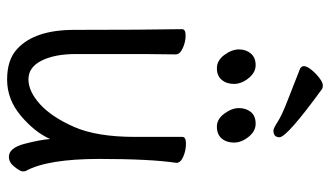

<svg xmlns="http://www.w3.org/2000/svg" viewBox="-214 -696 928 540"><g transform="rotate(90 250.0 -426.0)"><path d="M347 -731Q341 -731 322.5 -743Q304 -755 261 -771.5Q218 -788 173 -806Q166 -810 166 -817Q166 -825 176 -837.5Q186 -850 199 -860Q212 -870 220 -870Q227 -870 230 -868Q366 -769 366 -748Q366 -731 347 -731ZM336 -572Q315 -572 299.5 -593Q284 -614 284 -634Q284 -654 295 -667.5Q306 -681 328 -681Q349 -681 365 -661Q381 -641 381 -620Q381 -599 369.5 -585.5Q358 -572 336 -572ZM172 -572Q150 -572 134.5 -593Q119 -614 119 -634Q119 -654 130.5 -667.5Q142 -681 163 -681Q184 -681 200 -661Q216 -641 216 -620Q216 -599 204.5 -585.5Q193 -572 172 -572ZM118 -10Q64 -59 64 -171Q64 -368 62 -474Q62 -484 80 -484Q98 -484 115.5 -476Q133 -468 133 -456L132 -368V-175Q132 -116 150.5 -79Q169 -42 203 -42Q237 -42 273 -74.5Q309 -107 337 -170.5Q365 -234 365 -342V-475Q365 -485 384 -485Q403 -485 420.5 -477.5Q438 -470 438 -458Q427 -385 427 -241Q427 -96 461 -34Q462 -32 462 -26Q462 -19 449.5 -3Q437 13 421 13Q396 13 384.5 -31Q373 -75 371 -103Q352 -60 306 -21Q260 18 204 18Q148 18 118 -10Z"/></g></svg>

Font: Moon Stars Kai T HW
Style: Regular
Weight: 400
Designer: GuiWonder
Version: Version 1.101